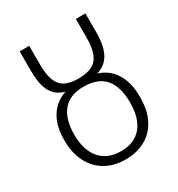

<svg xmlns="http://www.w3.org/2000/svg" viewBox="-179 -864 920 992"><g transform="rotate(-30 281.0 -368.0)"><path d="M282 11Q215 11 164.5 -17.5Q114 -46 85 -101Q56 -156 56 -233Q56 -298 74 -341.5Q92 -385 122 -411Q152 -437 187 -448Q154 -457 131.5 -477.5Q109 -498 97.5 -535.5Q86 -573 86 -633V-747H143V-636Q143 -575 157 -539.5Q171 -504 201.5 -488.5Q232 -473 280 -473Q329 -473 360 -488Q391 -503 406 -539Q421 -575 421 -640V-747H478V-635Q478 -575 465.5 -537Q453 -499 430.5 -478Q408 -457 376 -447Q412 -437 441.5 -411Q471 -385 489 -341Q507 -297 507 -232Q507 -172 491 -127Q475 -82 445.5 -51.5Q416 -21 374.5 -5Q333 11 282 11ZM283 -38Q363 -38 405.5 -88.5Q448 -139 448 -232Q448 -327 407 -375.5Q366 -424 279 -424Q198 -424 156.5 -375Q115 -326 115 -233Q115 -141 158.5 -89.5Q202 -38 283 -38Z"/></g></svg>

Font: Noto Sans Display Light
Style: Regular
Weight: 300
Designer: Monotype Design Team
Foundry: Monotype Imaging Inc.
Version: Version 2.003